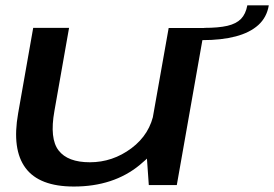

<svg xmlns="http://www.w3.org/2000/svg" viewBox="-20 -694 1028 720"><path d="M538 0H643L747 -589H612.5L529.5 -121ZM239 -589.5H104.5L48 -269Q24 -133.5 75.8 -64Q127.5 5.5 257 5.5Q405.5 5.5 503.8 -75.2Q602 -156 616 -234L558 -276Q543.5 -191 473 -138.2Q402.5 -85.5 317 -85.5Q234 -85.5 199.8 -129.8Q165.5 -174 184 -277.5ZM746 -589.5 738.5 -543.5Q811 -543.5 864 -557.5Q917 -571.5 948.8 -600.2Q980.5 -629 988 -674H907.5Q901.5 -641.5 883.8 -623.2Q866 -605 832.8 -597.2Q799.5 -589.5 746 -589.5Z"/></svg>

Font: Anybody Expanded Medium
Style: Italic
Weight: 500
Width: 7
Italic angle: -10°
Version: Version 1.113;gftools[0.9.25]